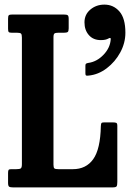

<svg xmlns="http://www.w3.org/2000/svg" viewBox="-20 -813 586 833"><path d="M53.5 -671H31Q20.5 -671 17.8 -674.2Q15 -677.5 15 -688.5V-732Q15 -743.5 18.2 -746.8Q21.5 -750 33.5 -750H256Q269 -750 273.5 -747Q278 -744 278 -731V-690Q278 -677.5 273.8 -674.2Q269.5 -671 257.5 -671H233.5Q221 -671 216.5 -667.8Q212 -664.5 212 -651.5V-98.5Q212 -85.5 216.2 -82.2Q220.5 -79 234 -79H296Q353.5 -79 384.5 -122.5Q415.5 -166 417.5 -265.5Q418 -275 419.8 -278.5Q421.5 -282 431.5 -282H469.5Q480.5 -282 484.8 -279.8Q489 -277.5 489 -267V-24Q489 -9.5 486 -4.8Q483 0 468.5 0H36.5Q24 0 19.5 -3.2Q15 -6.5 15 -20V-62.5Q15 -71.5 17 -75.2Q19 -79 28 -79H50.5Q65.5 -79 70.2 -82.5Q75 -86 75 -101V-650Q75 -663.5 71.2 -667.2Q67.5 -671 53.5 -671ZM346.5 -716Q346.5 -750 372 -771.5Q397.5 -793 433 -793Q472 -793 498 -763.5Q524 -734 524 -671Q524 -626.5 501.8 -585.5Q479.5 -544.5 443 -516.8Q406.5 -489 364 -485Q356.5 -484 353.5 -485.5Q350.5 -487 350.5 -495V-528Q350.5 -535 353.8 -537Q357 -539 363 -540Q400 -545 429.2 -575.5Q458.5 -606 460.5 -644Q460.5 -651.5 450.5 -646Q439 -639 417.5 -639Q384.5 -639 365.5 -660.8Q346.5 -682.5 346.5 -716Z"/></svg>

Font: Besley* Condensed Semi
Style: Regular
Weight: 600
Width: 3
Designer: Owen Earl
Foundry: indestructible type*
Version: Version 3.000; ttfautohint (v1.8.3)